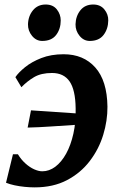

<svg xmlns="http://www.w3.org/2000/svg" viewBox="-20 -800 520 830"><path d="M255 -565.5Q341 -565.5 392 -508.2Q443 -451 444.5 -339Q445 -278.5 426.2 -217Q407.5 -155.5 368.2 -104Q329 -52.5 269.5 -21.2Q210 10 130 10Q110 10 87 7.8Q64 5.5 43 1Q22 -3.5 6 -10L36 -133H57.5Q71 -110.5 89.5 -93.8Q108 -77 127.5 -68.2Q147 -59.5 163 -59.5Q192.5 -59.5 219 -79.2Q245.5 -99 265.8 -135.5Q286 -172 297.2 -222Q308.5 -272 307 -332Q306 -411.5 280.8 -448Q255.5 -484.5 205 -484.5Q158 -484.5 127.8 -466.8Q97.5 -449 72.5 -423L46.5 -466.5Q60 -486.5 88.2 -509.5Q116.5 -532.5 158.5 -549Q200.5 -565.5 255 -565.5ZM99.5 -248.5 114 -323Q169 -319 220.2 -315.8Q271.5 -312.5 329 -308.5L317.5 -261Q252 -257 199.5 -253.2Q147 -249.5 99.5 -248.5ZM162.5 -623Q136.5 -623 118.5 -645Q100.5 -667 101 -695Q102 -730.5 122.5 -755.5Q143 -780.5 177.5 -780.5Q209 -780.5 225.8 -759.2Q242.5 -738 242.5 -711.5Q242.5 -675 222.8 -649Q203 -623 162.5 -623ZM368 -623Q342 -623 324 -645Q306 -667 306.5 -695Q307.5 -730.5 327.5 -755.5Q347.5 -780.5 383 -780.5Q414 -780.5 431.2 -759.2Q448.5 -738 448 -711.5Q447.5 -675 427.8 -649Q408 -623 368 -623Z"/></svg>

Font: Merriweather 24pt
Style: Bold Italic
Weight: 700
Italic angle: -7.8°
Designer: Eben Sorkin
Foundry: Eben Sorkin
Version: Version 2.101